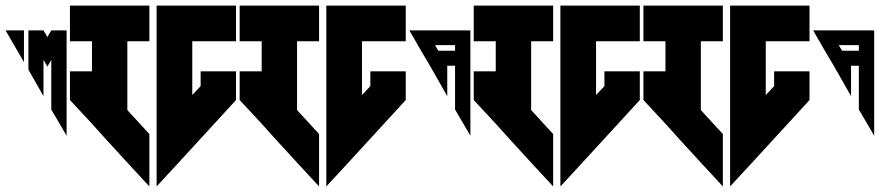

<svg xmlns="http://www.w3.org/2000/svg" viewBox="-20 -717 3157 689"><path d="M136 -608H82V-467L136 -372V-479V-502L150 -478L164 -502V-481V-377V-324L219 -230V-283V-481V-535V-555V-608H164L150 -584ZM66 -608H0L66 -494Z M231 -697V-569H310V-461H231V-358L310 -273L319 -263L364 -213L442 -128L516 -48V-236L437 -322V-569H516V-697ZM542 -697V-569V-236V-48L616 -128L827 -358V-461H700V-408L670 -376V-569H827V-697H670Z M840 -697V-569H919V-461H840V-358L919 -273L928 -263L973 -213L1051 -128L1125 -48V-236L1046 -322V-569H1125V-697ZM1151 -697V-569V-236V-48L1225 -128L1436 -358V-461H1309V-408L1279 -376V-569H1436V-697H1279Z M1449 -608 1491 -535 1523 -481 1585 -372V-479L1584 -481H1613V-377V-324L1668 -230V-283V-481V-535V-582V-608H1613ZM1541 -555H1613V-535H1553Z M1680 -697V-569H1759V-461H1680V-358L1759 -273L1768 -263L1813 -213L1891 -128L1965 -48V-236L1886 -322V-569H1965V-697ZM1991 -697V-569V-236V-48L2065 -128L2276 -358V-461H2149V-408L2119 -376V-569H2276V-697H2119Z M2289 -697V-569H2368V-461H2289V-358L2368 -273L2377 -263L2422 -213L2500 -128L2574 -48V-236L2495 -322V-569H2574V-697ZM2600 -697V-569V-236V-48L2674 -128L2885 -358V-461H2758V-408L2728 -376V-569H2885V-697H2728Z M2898 -608 2940 -535 2972 -481 3034 -372V-479L3033 -481H3062V-377V-324L3117 -230V-283V-481V-535V-582V-608H3062ZM2990 -555H3062V-535H3002Z"/></svg>

Font: ABC-Triangle-Monogram
Style: Regular
Weight: 400
Designer: Sadat Fauzi
Foundry: Intuisi Creative
Version: Version 001.000